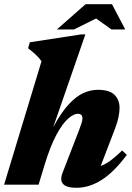

<svg xmlns="http://www.w3.org/2000/svg" viewBox="-26 -878 630 913"><path d="M185.5 -92.5 157.5 0H-6.5L171.5 -587Q158.5 -604.5 143.2 -618.8Q128 -633 107.5 -648.5L116 -677L360.5 -714.5H380L227 -273Q264.5 -342.5 300.2 -381.2Q336 -420 370.5 -435.5Q405 -451 439 -451Q494.5 -451 518.5 -427Q542.5 -403 542.5 -365.5Q542.5 -346.5 537.5 -321.2Q532.5 -296 521 -266.5L453 -89Q477 -97.5 501 -115.5Q525 -133.5 555 -162.5L577 -141.5Q516.5 -60 457.5 -22.5Q398.5 15 337.5 15Q244 15 271.5 -56.5L350.5 -260.5Q359 -283 362.5 -294.8Q366 -306.5 366 -314.5Q366 -337 344 -337Q324.5 -337 298 -314Q271.5 -291 242.5 -237.5Q213.5 -184 185.5 -92.5ZM244.5 -738 381 -858H506.5L569.5 -738H504L431 -790L326 -738Z"/></svg>

Font: Newsreader 16pt ExtraBold
Style: Italic
Weight: 800
Italic angle: -17°
Designer: Hugues Gentile
Foundry: Production Type
Version: Version 1.003; ttfautohint (v1.8.3)